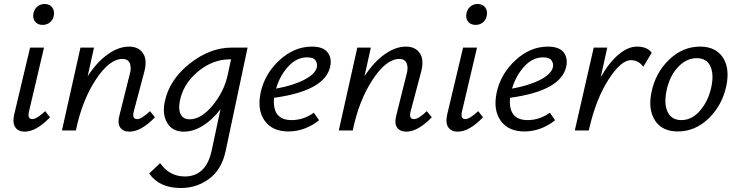

<svg xmlns="http://www.w3.org/2000/svg" viewBox="-20 -655 3706 964"><path d="M194 -530Q169 -530 156 -546.5Q143 -563 148 -588Q152 -609 167.5 -622Q183 -635 204 -635Q229 -635 242 -618Q255 -601 250 -576Q246 -555 230.5 -542.5Q215 -530 194 -530ZM104 6Q72 6 57 -15.5Q42 -37 51 -79L131 -416H201L126 -97Q116 -57 142 -57Q164 -57 207 -97L231 -66Q162 6 104 6Z M733 -97 758 -66Q688 6 630 6Q598 6 583.5 -15Q569 -36 580 -77L631 -281Q641 -314 632 -336.5Q623 -359 595 -359Q529 -359 460.5 -254.5Q392 -150 361 0H291L384 -416H452L420 -272Q467 -344 521.5 -382.5Q576 -421 628 -421Q676 -421 698.5 -387Q721 -353 703 -289L652 -97Q641 -57 669 -57Q691 -57 733 -97Z M1143 -416H1223L1113 103Q1093 196 1030.5 242.5Q968 289 888 289Q780 289 729 216L784 164Q831 231 908 231Q1015 231 1043 100L1087 -107Q1047 -54 999 -24Q951 6 903 6Q846 6 820 -37Q794 -80 807 -143Q829 -253 931 -334.5Q1033 -416 1143 -416ZM932 -56Q990 -56 1047.5 -125.5Q1105 -195 1123 -278L1140 -357H1134Q1047 -357 972.5 -294.5Q898 -232 882 -143Q875 -101 888.5 -78.5Q902 -56 932 -56Z M1546 -421Q1602 -421 1624.5 -392.5Q1647 -364 1638 -321Q1612 -199 1356 -164Q1346 -52 1444 -52Q1504 -52 1556 -89L1582 -51Q1510 5 1428 5Q1347 5 1308.5 -49.5Q1270 -104 1289 -192Q1310 -286 1384 -353.5Q1458 -421 1546 -421ZM1571 -318Q1575 -335 1564.5 -351Q1554 -367 1522 -367Q1469 -367 1427 -321Q1385 -275 1366 -210Q1453 -226 1508.5 -255Q1564 -284 1571 -318Z M2123 -97 2148 -66Q2078 6 2020 6Q1988 6 1973.5 -15Q1959 -36 1970 -77L2021 -281Q2031 -314 2022 -336.5Q2013 -359 1985 -359Q1919 -359 1850.5 -254.5Q1782 -150 1751 0H1681L1774 -416H1842L1810 -272Q1857 -344 1911.5 -382.5Q1966 -421 2018 -421Q2066 -421 2088.5 -387Q2111 -353 2093 -289L2042 -97Q2031 -57 2059 -57Q2081 -57 2123 -97Z M2368 -530Q2343 -530 2330 -546.5Q2317 -563 2322 -588Q2326 -609 2341.5 -622Q2357 -635 2378 -635Q2403 -635 2416 -618Q2429 -601 2424 -576Q2420 -555 2404.5 -542.5Q2389 -530 2368 -530ZM2278 6Q2246 6 2231 -15.5Q2216 -37 2225 -79L2305 -416H2375L2300 -97Q2290 -57 2316 -57Q2338 -57 2381 -97L2405 -66Q2336 6 2278 6Z M2731 -421Q2787 -421 2809.5 -392.5Q2832 -364 2823 -321Q2797 -199 2541 -164Q2531 -52 2629 -52Q2689 -52 2741 -89L2767 -51Q2695 5 2613 5Q2532 5 2493.5 -49.5Q2455 -104 2474 -192Q2495 -286 2569 -353.5Q2643 -421 2731 -421ZM2756 -318Q2760 -335 2749.5 -351Q2739 -367 2707 -367Q2654 -367 2612 -321Q2570 -275 2551 -210Q2638 -226 2693.5 -255Q2749 -284 2756 -318Z M3178 -421Q3230 -421 3252 -390L3210 -320Q3185 -353 3148 -353Q3098 -353 3035.5 -256Q2973 -159 2939 -12L2936 0H2866L2961 -416H3029L2996 -267Q3038 -341 3085.5 -381Q3133 -421 3178 -421Z M3383 5Q3304 5 3268.5 -50.5Q3233 -106 3251 -192Q3271 -290 3339.5 -355.5Q3408 -421 3495 -421Q3573 -421 3609 -367Q3645 -313 3627 -225Q3607 -128 3539 -61.5Q3471 5 3383 5ZM3401 -52Q3455 -52 3496.5 -101.5Q3538 -151 3552 -221Q3565 -284 3546 -323.5Q3527 -363 3478 -363Q3426 -363 3383.5 -317.5Q3341 -272 3326 -197Q3313 -130 3333 -91Q3353 -52 3401 -52Z"/></svg>

Font: EauTestInfant Medium
Style: Italic
Weight: 500
Italic angle: -12°
Designer: Christian Thalmann (Catharsis Fonts)
Version: Version 0.001;PS 000.001;hotconv 1.0.88;makeotf.lib2.5.64775